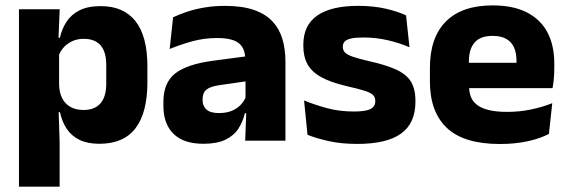

<svg xmlns="http://www.w3.org/2000/svg" viewBox="-20 -526 2124 718"><path d="M351.7 11.7Q307.5 11.7 277.5 -2.9Q247.4 -17.5 229.7 -44.2Q211.9 -70.8 204.3 -106.4H164.8L201 -209.4Q201.8 -179.2 212.8 -158Q223.7 -136.9 244 -125.8Q264.2 -114.7 292.2 -114.7Q334 -114.7 355.7 -139.5Q377.3 -164.2 377.3 -213.1V-283.2Q377.3 -332.2 356.1 -356.5Q334.9 -380.8 292.9 -380.8Q269.3 -380.8 250.1 -372Q230.9 -363.2 217.7 -348.2Q204.4 -333.3 198.5 -314.5L163.3 -385H204Q211.4 -418.1 228.9 -444.9Q246.4 -471.7 277.4 -487.4Q308.4 -503.1 356.7 -503.1Q442.5 -503.1 486.8 -446.7Q531.2 -390.3 531.2 -278.2V-218.1Q531.2 -104.7 486.8 -46.5Q442.3 11.7 351.7 11.7ZM50.9 172V-491.4H203.2L197.8 -358.8L201 -341.7V-152.7L198.8 -126.4L203 5.2V172Z M896.9 0 901.6 -123 898.1 -130.7V-284L897.2 -303.9Q897.2 -345.1 873 -364.5Q848.8 -383.8 792.3 -383.8Q742.8 -383.8 698.3 -371.4Q653.8 -359 614.5 -342.8L627.3 -461.4Q650.8 -472.5 680.2 -482.3Q709.7 -492.1 745.1 -498Q780.4 -504 820.9 -504Q885.5 -504 929.1 -489Q972.6 -474 998.5 -446.4Q1024.5 -418.8 1035.9 -380.6Q1047.4 -342.5 1047.4 -296.4V0ZM740.5 11.7Q666.9 11.7 629 -25.4Q591 -62.6 591 -131V-144.3Q591 -217.1 635.6 -251.7Q680.3 -286.3 777.8 -299L909.8 -316.5L918.8 -224.6L801.8 -207.7Q766.3 -202.8 752 -190.8Q737.6 -178.8 737.6 -155.4V-151.8Q737.6 -129.5 752.1 -116.4Q766.6 -103.2 798.6 -103.2Q826.5 -103.2 846.6 -111.5Q866.8 -119.8 879.9 -133.8Q893.1 -147.7 899.6 -164.4L921.1 -102.7H895.8Q888.1 -70.3 871.2 -44.5Q854.3 -18.6 822.9 -3.5Q791.6 11.7 740.5 11.7Z M1315.9 12.2Q1257.3 12.2 1210.3 1.9Q1163.4 -8.5 1129.9 -21.9L1117.1 -150.4Q1155.5 -134.4 1202.2 -121.7Q1249 -109 1303.5 -109Q1347.2 -109 1365.3 -118.3Q1383.4 -127.6 1383.4 -147.1V-149Q1383.4 -162.7 1374.3 -171.3Q1365.2 -179.8 1342.2 -187Q1319.3 -194.2 1278.3 -203.5Q1216.8 -217.8 1181 -237.7Q1145.1 -257.6 1129.7 -286.2Q1114.3 -314.8 1114.3 -354.5V-358.6Q1114.3 -431.6 1166.4 -467.9Q1218.5 -504.1 1319.5 -504.1Q1376.5 -504.1 1422.1 -493.6Q1467.7 -483 1498.5 -468.4L1511.3 -349.2Q1475.7 -364.8 1431.4 -375.3Q1387.1 -385.8 1338.6 -385.8Q1309 -385.8 1292.2 -381.9Q1275.4 -377.9 1268.7 -370.3Q1262 -362.8 1262 -352.1V-350.3Q1262 -338.4 1269.9 -329.9Q1277.8 -321.4 1299.2 -313.9Q1320.6 -306.5 1360.7 -297.2Q1422.3 -283.5 1460.4 -266.3Q1498.4 -249.2 1516 -221.9Q1533.5 -194.7 1533.5 -149.3V-144.9Q1533.5 -65.4 1480 -26.6Q1426.5 12.2 1315.9 12.2Z M1849.5 12.5Q1715.4 12.5 1651.6 -47.2Q1587.7 -107 1587.7 -221.4V-272.5Q1587.7 -385.7 1647.6 -445.8Q1707.4 -505.8 1822.2 -505.8Q1899 -505.8 1950.1 -479.7Q2001.3 -453.6 2027.1 -405.1Q2052.8 -356.5 2052.8 -288.5V-272.1Q2052.8 -253 2051.2 -233.3Q2049.5 -213.5 2046.3 -196.4H1908.6Q1910.3 -225.6 1910.9 -251.4Q1911.5 -277.2 1911.5 -297.9Q1911.5 -328.3 1902 -349.2Q1892.4 -370 1872.7 -380.9Q1853 -391.8 1822.2 -391.8Q1776.2 -391.8 1754.9 -367.1Q1733.5 -342.4 1733.5 -296.9V-252L1734.4 -235.3V-200.5Q1734.4 -181.3 1740.7 -164.4Q1747 -147.5 1762.8 -134.7Q1778.7 -121.9 1806.4 -114.8Q1834.2 -107.6 1877.1 -107.6Q1922.4 -107.6 1964.5 -116.3Q2006.6 -125 2045.2 -140.1L2032.7 -25.2Q1998.7 -7.5 1952.1 2.5Q1905.6 12.5 1849.5 12.5ZM1668.7 -196.4V-291.2H2015.5V-196.4Z"/></svg>

Font: Anek Odia Medium
Style: Regular
Weight: 500
Designer: Yesha Goshar & Mahesh Sahu (Odia), Yesha Goshar (Latin)
Foundry: Ek Type
Version: Version 1.003